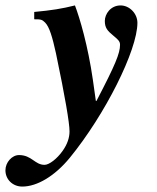

<svg xmlns="http://www.w3.org/2000/svg" viewBox="-114 -482 578 707"><path d="M239 -110 228 -188C210 -313 180 -415 162 -462C114 -450 77 -444 12 -438V-411C37 -411 41 -410 52 -399C68 -383 79 -345 92 -286C126 -124 142 -29 142 2C142 25 134 49 117 73C96 103 67 125 50 125C14 125 3 89 -44 89C-70 89 -94 116 -94 145C-94 179 -67 205 -32 205C23 205 88 166 143 99C273 -60 392 -297 392 -398C392 -432 363 -462 330 -462C293 -462 272 -430 272 -405C272 -380 281 -369 303 -351C321 -336 328 -330 328 -317C328 -286 311 -244 241 -110Z"/></svg>

Font: XITS
Style: Bold Italic
Weight: 700
Italic angle: -16.33°
Designer: MicroPress Inc., with final additions and corrections provided by Coen Hoffman, Elsevier (retired)
Version: Version 1.105